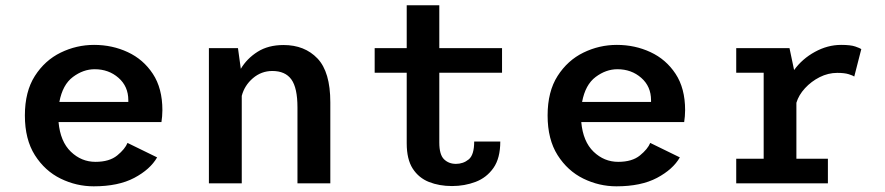

<svg xmlns="http://www.w3.org/2000/svg" viewBox="-20 -678 3273 710"><path d="M326.5 11Q262.5 11 204.2 -17.5Q146 -46 109 -104.2Q72 -162.5 72 -251Q72 -339.5 109 -397.2Q146 -455 204.5 -483.5Q263 -512 328 -512Q395 -512 452.5 -485.2Q510 -458.5 545.2 -405Q580.5 -351.5 580.5 -270.5Q580.5 -260 579.5 -247.8Q578.5 -235.5 577 -226.5H196.5Q203 -154.5 242 -117Q281 -79.5 333 -79.5Q384.5 -79.5 413.5 -103.2Q442.5 -127 451.5 -149.5L561 -96Q535.5 -51.5 476.5 -20.2Q417.5 11 326.5 11ZM330 -422Q288 -422 249.8 -393.5Q211.5 -365 199.5 -301H454.5V-307.5Q454.5 -358.5 418.2 -390.2Q382 -422 330 -422Z M752.5 0V-500H860L870.5 -423.5Q893 -461.5 932.5 -486.5Q972 -511.5 1028.5 -511.5Q1106.5 -511.5 1154 -461.8Q1201.5 -412 1201.5 -299.5V0H1080V-280.5Q1080 -353 1057.5 -384.2Q1035 -415.5 987 -415.5Q946.5 -415.5 915.2 -388.8Q884 -362 874 -323.5V0Z M1484 -148V-409H1365.5V-500H1484V-658.5H1604.5V-500H1836.5V-409H1604.5V-151Q1604.5 -106 1622 -89Q1639.5 -72 1666 -72Q1693 -72 1713.2 -88.5Q1733.5 -105 1733.5 -154.5H1830Q1830 -93 1804.8 -57Q1779.5 -21 1738.8 -5.5Q1698 10 1651.5 10Q1604.5 10 1566.5 -5Q1528.5 -20 1506.2 -54.5Q1484 -89 1484 -148Z M2259.5 11Q2195.5 11 2137.2 -17.5Q2079 -46 2042 -104.2Q2005 -162.5 2005 -251Q2005 -339.5 2042 -397.2Q2079 -455 2137.5 -483.5Q2196 -512 2261 -512Q2328 -512 2385.5 -485.2Q2443 -458.5 2478.2 -405Q2513.5 -351.5 2513.5 -270.5Q2513.5 -260 2512.5 -247.8Q2511.5 -235.5 2510 -226.5H2129.5Q2136 -154.5 2175 -117Q2214 -79.5 2266 -79.5Q2317.5 -79.5 2346.5 -103.2Q2375.5 -127 2384.5 -149.5L2494 -96Q2468.5 -51.5 2409.5 -20.2Q2350.5 11 2259.5 11ZM2263 -422Q2221 -422 2182.8 -393.5Q2144.5 -365 2132.5 -301H2387.5V-307.5Q2387.5 -358.5 2351.2 -390.2Q2315 -422 2263 -422Z M2702.5 0V-91H2804V-409H2702.5V-500H2899.5L2916.5 -419Q2946.5 -460.5 2993.5 -486.2Q3040.5 -512 3090.5 -512Q3125.5 -512 3142.8 -506Q3160 -500 3165 -496.5L3139 -395Q3134.5 -398.5 3118.8 -403.5Q3103 -408.5 3076 -408.5Q3042.5 -408.5 3011.2 -392.8Q2980 -377 2956.8 -351.8Q2933.5 -326.5 2925 -298V-91H3041.5V0Z"/></svg>

Font: Trispace Medium
Style: Regular
Weight: 500
Designer: Tyler Finck
Foundry: Etcetera Type Company
Version: Version 1.210; ttfautohint (v1.8.3)